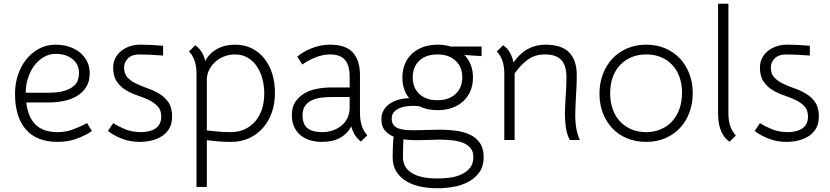

<svg xmlns="http://www.w3.org/2000/svg" viewBox="-20 -746 4423 1023"><path d="M120 -200Q129 -122 169.5 -82Q210 -42 288 -42Q330 -42 368 -56Q406 -70 444 -90L470 -48Q435 -24 388.5 -7Q342 10 288 10Q175 10 117.5 -56.5Q60 -123 60 -247Q60 -299 75.5 -346Q91 -393 119.5 -429Q148 -465 188 -486.5Q228 -508 277 -508Q314 -508 347 -497.5Q380 -487 404.5 -467.5Q429 -448 443.5 -419.5Q458 -391 458 -356Q458 -312 439 -282Q420 -252 389.5 -234Q359 -216 319.5 -208Q280 -200 238 -200ZM277 -459Q241 -459 211.5 -441Q182 -423 161 -394Q140 -365 128.5 -328Q117 -291 117 -252H238Q289 -252 321 -261.5Q353 -271 371 -286Q389 -301 395 -319.5Q401 -338 401 -356Q401 -403 366.5 -431Q332 -459 277 -459Z M583 -90Q609 -73 646.5 -57.5Q684 -42 732 -42Q753 -42 772.5 -46.5Q792 -51 807 -60.5Q822 -70 830.5 -86Q839 -102 839 -125Q839 -160 820 -180Q801 -200 772.5 -213.5Q744 -227 711 -238Q678 -249 649.5 -266.5Q621 -284 602 -312Q583 -340 583 -387Q583 -411 593 -433Q603 -455 622 -471.5Q641 -488 668 -498Q695 -508 729 -508Q759 -508 787 -506.5Q815 -505 849 -502V-450Q771 -456 722 -456Q683 -456 662 -435Q641 -414 641 -387Q641 -352 660 -332.5Q679 -313 707.5 -299.5Q736 -286 769 -274.5Q802 -263 830.5 -245.5Q859 -228 878 -200Q897 -172 897 -125Q897 -88 882.5 -62.5Q868 -37 843.5 -21Q819 -5 788 2.5Q757 10 724 10Q674 10 630 -7Q586 -24 555 -48Z M1232 -508Q1283 -508 1322.5 -488Q1362 -468 1389.5 -433Q1417 -398 1431 -351.5Q1445 -305 1445 -251Q1445 -195 1428.5 -147.5Q1412 -100 1381.5 -65Q1351 -30 1308 -10Q1265 10 1212 10Q1170 10 1137.5 7Q1105 4 1082 1V250H1027V-353Q1027 -393 1017 -422Q1007 -451 987 -472L1021 -505Q1043 -488 1055.5 -467Q1068 -446 1074 -421Q1095 -462 1136.5 -485Q1178 -508 1232 -508ZM1232 -456Q1207 -456 1182 -448Q1157 -440 1136 -424Q1115 -408 1100 -384Q1085 -360 1082 -328V-51Q1100 -49 1135 -45.5Q1170 -42 1211 -42Q1251 -42 1283.5 -57Q1316 -72 1339.5 -99Q1363 -126 1375.5 -164Q1388 -202 1388 -248Q1388 -288 1378 -326Q1368 -364 1348.5 -392.5Q1329 -421 1300 -438.5Q1271 -456 1232 -456Z M1695 10Q1661 10 1631.5 1Q1602 -8 1580.5 -26Q1559 -44 1547 -71Q1535 -98 1535 -133Q1535 -175 1553.5 -203Q1572 -231 1602 -248.5Q1632 -266 1669.5 -273Q1707 -280 1746 -280H1843V-336Q1843 -398 1818 -427Q1793 -456 1739 -456Q1699 -456 1658 -439Q1617 -422 1591 -402L1564 -444Q1593 -470 1640.5 -489Q1688 -508 1739 -508Q1823 -508 1860.5 -465.5Q1898 -423 1898 -347V-144Q1898 -67 1937 -25L1903 8Q1882 -8 1870 -28.5Q1858 -49 1851 -72Q1832 -34 1793 -12Q1754 10 1695 10ZM1695 -42Q1725 -42 1751 -50.5Q1777 -59 1797.5 -75Q1818 -91 1830 -115Q1842 -139 1843 -170V-229H1746Q1718 -229 1690.5 -225.5Q1663 -222 1641 -211.5Q1619 -201 1605.5 -182Q1592 -163 1592 -133Q1592 -83 1619 -62.5Q1646 -42 1695 -42Z M2012 -111Q2012 -137 2023.5 -157.5Q2035 -178 2054.5 -192Q2074 -206 2101 -214Q2128 -222 2160 -223Q2124 -267 2124 -333Q2124 -374 2138 -406.5Q2152 -439 2177 -461.5Q2202 -484 2236.5 -496Q2271 -508 2312 -508Q2331 -508 2348 -505.5Q2365 -503 2381 -498H2546V-447L2455 -453Q2476 -431 2488 -401Q2500 -371 2500 -333Q2500 -292 2486 -260Q2472 -228 2447 -205.5Q2422 -183 2387.5 -171Q2353 -159 2312 -159Q2256 -159 2214 -180Q2206 -181 2198 -181.5Q2190 -182 2181 -182Q2161 -182 2141 -179Q2121 -176 2104.5 -168Q2088 -160 2077.5 -147Q2067 -134 2067 -114Q2067 -94 2076 -81.5Q2085 -69 2101 -62.5Q2117 -56 2139.5 -54Q2162 -52 2188 -52Q2219 -52 2254 -53.5Q2289 -55 2326 -55Q2368 -55 2409.5 -49.5Q2451 -44 2484 -28.5Q2517 -13 2537 16Q2557 45 2557 91Q2557 139 2535 170.5Q2513 202 2478 221.5Q2443 241 2399 249Q2355 257 2311 257Q2267 257 2224.5 249Q2182 241 2148 221.5Q2114 202 2093 170Q2072 138 2072 91Q2072 59 2073.5 29Q2075 -1 2077 -18Q2048 -30 2030 -52Q2012 -74 2012 -111ZM2204 1Q2185 1 2166.5 0Q2148 -1 2130 -4Q2129 4 2128 28Q2127 52 2127 91Q2127 146 2173.5 175.5Q2220 205 2311 205Q2344 205 2377.5 200.5Q2411 196 2439 183Q2467 170 2484.5 148Q2502 126 2502 91Q2502 61 2486.5 42.5Q2471 24 2446 14.5Q2421 5 2388 1.5Q2355 -2 2321 -2Q2296 -2 2266 -0.5Q2236 1 2204 1ZM2311 -456Q2250 -456 2214.5 -423Q2179 -390 2179 -334Q2179 -278 2214.5 -245Q2250 -212 2311 -212Q2371 -212 2407 -245Q2443 -278 2443 -334Q2443 -390 2407 -423Q2371 -456 2311 -456Z M3016 0Q3000 -30 2995 -67.5Q2990 -105 2990 -134Q2990 -158 2991 -179Q2992 -200 2993.5 -223.5Q2995 -247 2996.5 -274Q2998 -301 2998 -336Q2998 -398 2970 -427Q2942 -456 2885 -456Q2831 -456 2794 -429.5Q2757 -403 2722 -355V-353V0H2667V-353Q2667 -393 2657 -422Q2647 -451 2627 -472L2661 -505Q2685 -488 2698 -463.5Q2711 -439 2716 -413Q2749 -461 2791.5 -484.5Q2834 -508 2885 -508Q2973 -508 3013 -466Q3053 -424 3053 -347Q3053 -311 3051.5 -281.5Q3050 -252 3048.5 -226Q3047 -200 3046 -176Q3045 -152 3045 -128Q3045 -95 3050 -65Q3055 -35 3069 0Z M3423 10Q3367 10 3321 -9Q3275 -28 3242.5 -62.5Q3210 -97 3192 -144Q3174 -191 3174 -247Q3174 -303 3192 -350.5Q3210 -398 3242.5 -433Q3275 -468 3321 -488Q3367 -508 3423 -508Q3479 -508 3524.5 -488.5Q3570 -469 3602.5 -434.5Q3635 -400 3653 -352.5Q3671 -305 3671 -250Q3671 -194 3653 -146Q3635 -98 3602.5 -63.5Q3570 -29 3524.5 -9.5Q3479 10 3423 10ZM3423 -456Q3379 -456 3344 -441Q3309 -426 3283.5 -399Q3258 -372 3244.5 -334Q3231 -296 3231 -250Q3231 -203 3244.5 -164.5Q3258 -126 3283.5 -99Q3309 -72 3344 -57Q3379 -42 3423 -42Q3466 -42 3501.5 -57.5Q3537 -73 3562 -100.5Q3587 -128 3600.5 -166.5Q3614 -205 3614 -252Q3614 -298 3600.5 -335.5Q3587 -373 3562 -400Q3537 -427 3501.5 -441.5Q3466 -456 3423 -456Z M3806 -726H3861V-143Q3861 -103 3871 -74Q3881 -45 3901 -24L3867 9Q3848 -4 3836 -22Q3824 -40 3817.5 -60Q3811 -80 3808.5 -101Q3806 -122 3806 -143Z M4029 -90Q4055 -73 4092.5 -57.5Q4130 -42 4178 -42Q4199 -42 4218.5 -46.5Q4238 -51 4253 -60.5Q4268 -70 4276.5 -86Q4285 -102 4285 -125Q4285 -160 4266 -180Q4247 -200 4218.5 -213.5Q4190 -227 4157 -238Q4124 -249 4095.5 -266.5Q4067 -284 4048 -312Q4029 -340 4029 -387Q4029 -411 4039 -433Q4049 -455 4068 -471.5Q4087 -488 4114 -498Q4141 -508 4175 -508Q4205 -508 4233 -506.5Q4261 -505 4295 -502V-450Q4217 -456 4168 -456Q4129 -456 4108 -435Q4087 -414 4087 -387Q4087 -352 4106 -332.5Q4125 -313 4153.5 -299.5Q4182 -286 4215 -274.5Q4248 -263 4276.5 -245.5Q4305 -228 4324 -200Q4343 -172 4343 -125Q4343 -88 4328.5 -62.5Q4314 -37 4289.5 -21Q4265 -5 4234 2.5Q4203 10 4170 10Q4120 10 4076 -7Q4032 -24 4001 -48Z"/></svg>

Font: Snippet
Style: Regular
Weight: 400
Designer: Gesine Todt
Foundry: Gesine Todt
Version: Version 1.000